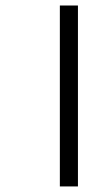

<svg xmlns="http://www.w3.org/2000/svg" viewBox="-20 -670 398 690"><path d="M195.1 0V-650.2H260.1V0H195.1Z"/></svg>

Font: Lohit Gurmukhi
Style: Regular
Weight: 400
Version: Version 2.91.2